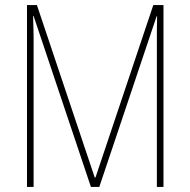

<svg xmlns="http://www.w3.org/2000/svg" viewBox="-20 -734 748 754"><path d="M337 0 112 -671H110Q111 -632 111.5 -614Q112 -596 112 -584V0H86V-714H125L352 -37H355L582 -714H622V0H596V-583Q596 -592 596 -611.5Q596 -631 597 -670H595L370 0Z"/></svg>

Font: Noto Sans Devanagari UI Condensed Thin
Style: Regular
Weight: 100
Width: 3
Designer: Jelle Bosma - Monotype Design Team
Foundry: Monotype Imaging Inc.
Version: Version 2.004; ttfautohint (v1.8.4.7-5d5b)